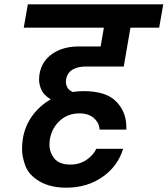

<svg xmlns="http://www.w3.org/2000/svg" viewBox="-20 -760 776 889"><path d="M376 -452Q341 -452 316.5 -438Q292 -424 286 -392Q285 -387 285 -381Q285 -368 292 -355Q299 -342 317 -334Q339 -338 368 -338Q471 -338 518 -290Q565 -242 565 -172Q565 -166 565 -160H441Q440 -190 415.5 -212.5Q391 -235 347 -235Q295 -235 258 -202Q221 -169 211 -116Q209 -102 209 -90Q209 -55 231.5 -26.5Q254 2 306 2Q348 2 380 -19.5Q412 -41 426 -71H550Q526 9 455 59Q384 109 287 109Q213 109 163.5 80Q114 51 98 9Q82 -33 82 -71Q82 -94 86 -119Q96 -178 130 -224.5Q164 -271 215 -300Q183 -319 172 -343.5Q161 -368 161 -391Q161 -404 163 -417Q173 -477 222.5 -511Q272 -545 346 -545H446L461 -632H90L109 -740H736L717 -632H584L553 -452Z"/></svg>

Font: Fz Poppins SemBd
Style: Italic
Weight: 600
Italic angle: -10°
Designer: Ninad Kale (Devanagari), Jonny Pinhorn (Latin)
Foundry: Indian Type Foundry
Version: Vit hóa bi Vntype.Com & FontZin.Com